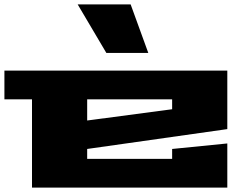

<svg xmlns="http://www.w3.org/2000/svg" viewBox="-20 -850 1140 870"><path d="M0 -400V-530H1010V-265L375 -175V-130H760V-175L1010 -200V0H125V-400ZM332 -830H572L652 -610H462ZM375 -304 760 -355V-400H375Z"/></svg>

Font: Stalinist One
Style: Regular
Weight: 400
Designer: Jovanny Lemonad
Foundry: Alexey Maslov, Jovanny Lemonad
Version: Version 3.004